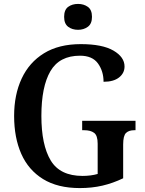

<svg xmlns="http://www.w3.org/2000/svg" viewBox="-20 -949 738 979"><path d="M387 10Q274 10 199.5 -36Q125 -82 88.5 -164.5Q52 -247 52 -358Q52 -466 90.5 -548.5Q129 -631 204.5 -677.5Q280 -724 392 -724Q502 -724 558.5 -691Q615 -658 615 -610Q615 -576 587 -554Q559 -532 508 -532Q508 -586 479.5 -625.5Q451 -665 388 -665Q283 -665 237 -586Q191 -507 191 -358Q191 -210 238.5 -131Q286 -52 401 -52Q421 -52 441 -54.5Q461 -57 478 -62V-216Q478 -258 460 -271.5Q442 -285 410 -285H399V-333H671V-285H664Q637 -285 622.5 -271Q608 -257 608 -212V-40Q556 -15 502.5 -2.5Q449 10 387 10ZM378 -797Q348 -797 327.5 -812.5Q307 -828 307 -863Q307 -899 327.5 -914Q348 -929 378 -929Q407 -929 428 -914Q449 -899 449 -863Q449 -828 428 -812.5Q407 -797 378 -797Z"/></svg>

Font: Noto Serif Hebrew SemiCondensed SemiBold
Style: Regular
Weight: 600
Width: 4
Designer: Monotype Design Team
Foundry: Monotype Imaging Inc.
Version: Version 2.004; ttfautohint (v1.8.4.7-5d5b)